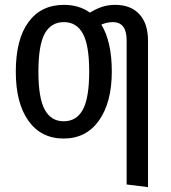

<svg xmlns="http://www.w3.org/2000/svg" viewBox="-20 -558 702 790"><path d="M589 -390V212L501 201V-393Q501 -467 444 -467Q422 -467 397 -457Q440 -386 440 -264Q440 -137 387.5 -62.5Q335 12 242 12Q149 12 97 -61Q45 -134 45 -263Q45 -396 97 -467Q149 -538 243 -538Q306 -538 350 -506Q376 -522 400.5 -530Q425 -538 454 -538Q518 -538 553.5 -499.5Q589 -461 589 -390ZM347 -264Q347 -372 321 -419.5Q295 -467 243 -467Q190 -467 164 -419.5Q138 -372 138 -263Q138 -155 164 -107Q190 -59 242 -59Q295 -59 321 -107Q347 -155 347 -264Z"/></svg>

Font: Fira Sans Extra Condensed
Style: Regular
Weight: 400
Width: 1
Designer: Carrois Corporate & Edenspiekermann AG
Foundry: Carrois Corporate GbR & Edenspiekermann AG
Version: Version 4.203